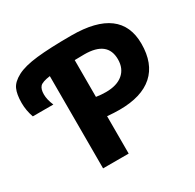

<svg xmlns="http://www.w3.org/2000/svg" viewBox="-298 -913 1100 1085"><g transform="rotate(-30 252.0 -370.0)"><path d="M243 -610V-370Q275 -365 306 -365Q378 -365 417.5 -398.5Q457 -432 457 -492Q457 -611 306 -611Q294 -611 273.5 -610.5Q253 -610 243 -610ZM76 -602Q24 -595 9.5 -579Q-5 -563 -5 -529Q-5 -495 13 -453H-121Q-138 -501 -138 -550Q-138 -606 -123 -639Q-108 -672 -61.5 -696.5Q-15 -721 70 -730.5Q155 -740 296 -740Q616 -740 616 -502Q616 -373 541.5 -306.5Q467 -240 323 -240Q287 -240 243 -244V0H76Z"/></g></svg>

Font: M PLUS 1p ExtraBold
Style: Regular
Weight: 800
Version: Version 1.062